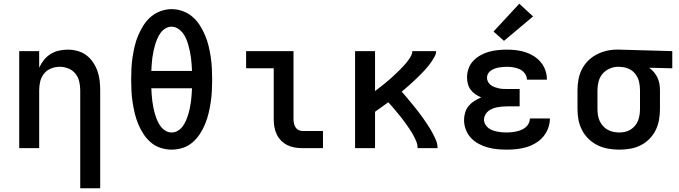

<svg xmlns="http://www.w3.org/2000/svg" viewBox="-20 -794 3640 1029"><path d="M410 215V-310Q410 -334 404.5 -357.5Q399 -381 384 -399.5Q369 -418 346.5 -427Q324 -436 300 -436Q276 -436 253.5 -427Q231 -418 216 -399.5Q201 -381 195.5 -357.5Q190 -334 190 -310V0H83V-520H190V-431Q200 -453 215 -472Q230 -491 250.5 -504Q271 -517 295 -522.5Q319 -528 343 -528Q369 -528 395 -521Q421 -514 442 -498.5Q463 -483 478 -461Q493 -439 502 -414Q511 -389 514 -362.5Q517 -336 517 -310V215Z M900 8Q870 8 840.5 -1.5Q811 -11 788 -31Q765 -51 748.5 -76.5Q732 -102 720.5 -130Q709 -158 702 -187.5Q695 -217 690.5 -247Q686 -277 684.5 -307Q683 -337 683 -368Q683 -398 684.5 -428Q686 -458 690.5 -488Q695 -518 702 -547.5Q709 -577 721 -605Q733 -633 749.5 -659Q766 -685 789 -704.5Q812 -724 841 -734.5Q870 -745 900 -745Q930 -745 959 -734.5Q988 -724 1011 -704.5Q1034 -685 1050.5 -659Q1067 -633 1079 -605Q1091 -577 1098 -547.5Q1105 -518 1109.5 -488Q1114 -458 1115.5 -428Q1117 -398 1117 -367Q1117 -337 1115.5 -307Q1114 -277 1109.5 -247Q1105 -217 1098 -187.5Q1091 -158 1079.5 -130Q1068 -102 1051.5 -76.5Q1035 -51 1012 -31Q989 -11 959.5 -1.5Q930 8 900 8ZM791 -414H1009Q1008 -431 1007 -449Q1006 -467 1003.5 -484.5Q1001 -502 997.5 -519.5Q994 -537 989 -554Q984 -571 977 -587.5Q970 -604 959 -618Q948 -632 932.5 -641.5Q917 -651 899 -651Q882 -651 866.5 -641.5Q851 -632 840.5 -617.5Q830 -603 823 -586.5Q816 -570 811 -553Q806 -536 802.5 -519Q799 -502 796.5 -484.5Q794 -467 793 -449Q792 -431 791 -414ZM900 -84Q918 -84 933.5 -93.5Q949 -103 959.5 -117.5Q970 -132 977 -148.5Q984 -165 989 -181.5Q994 -198 997.5 -215.5Q1001 -233 1003.5 -250.5Q1006 -268 1007 -286Q1008 -304 1009 -321H791Q792 -304 793 -286Q794 -268 796.5 -250.5Q799 -233 802.5 -215.5Q806 -198 811 -181.5Q816 -165 823 -148.5Q830 -132 840.5 -117.5Q851 -103 866.5 -93.5Q882 -84 900 -84Z M1601 0Q1580 0 1559.5 -3.5Q1539 -7 1520.5 -16Q1502 -25 1487 -40Q1472 -55 1463 -74Q1454 -93 1450.5 -113.5Q1447 -134 1447 -155V-428H1299V-520H1553V-155Q1553 -144 1555.5 -132.5Q1558 -121 1564 -111.5Q1570 -102 1580 -97Q1590 -92 1601 -92H1711V0Z M1883 0V-520H1990V-306Q2000 -314 2010 -321.5Q2020 -329 2029.5 -336.5Q2039 -344 2048.5 -352Q2058 -360 2067.5 -368Q2077 -376 2086 -384.5Q2095 -393 2104 -401.5Q2113 -410 2122 -419Q2131 -428 2139.5 -437Q2148 -446 2156 -455.5Q2164 -465 2171 -475Q2178 -485 2184 -496.5Q2190 -508 2190 -520H2317Q2317 -505 2310 -492Q2303 -479 2295 -467Q2287 -455 2278 -443.5Q2269 -432 2259.5 -421.5Q2250 -411 2239.5 -400.5Q2229 -390 2219 -380Q2209 -370 2198 -360Q2187 -350 2176.5 -340.5Q2166 -331 2155 -321.5Q2144 -312 2133 -303Q2148 -286 2162.5 -268.5Q2177 -251 2191.5 -233.5Q2206 -216 2220 -198Q2234 -180 2247 -161.5Q2260 -143 2272.5 -124Q2285 -105 2296 -85Q2307 -65 2316 -44Q2325 -23 2325 0H2218Q2218 -19 2211 -36Q2204 -53 2195 -69.5Q2186 -86 2175.5 -101.5Q2165 -117 2154.5 -132Q2144 -147 2132.5 -161.5Q2121 -176 2109 -190.5Q2097 -205 2085 -219Q2073 -233 2061 -246Q2043 -233 2025.5 -220.5Q2008 -208 1990 -195V0Z M2697 8Q2671 8 2645 5.5Q2619 3 2593.5 -4Q2568 -11 2545 -23.5Q2522 -36 2504 -55Q2486 -74 2476.5 -99.5Q2467 -125 2467 -151Q2467 -171 2473 -191Q2479 -211 2492 -226.5Q2505 -242 2522.5 -253Q2540 -264 2559 -272Q2542 -279 2527.5 -289Q2513 -299 2502.5 -313Q2492 -327 2487.5 -344.5Q2483 -362 2483 -380Q2483 -404 2491.5 -427.5Q2500 -451 2517 -468.5Q2534 -486 2555.5 -498Q2577 -510 2600.5 -516.5Q2624 -523 2648.5 -525.5Q2673 -528 2697 -528Q2722 -528 2747 -525Q2772 -522 2795.5 -514.5Q2819 -507 2840.5 -493.5Q2862 -480 2878 -461Q2894 -442 2902.5 -418Q2911 -394 2911 -369Q2911 -369 2911 -368Q2911 -367 2911 -367H2804Q2804 -367 2804 -367Q2804 -367 2804 -367Q2804 -385 2793 -400Q2782 -415 2766 -422.5Q2750 -430 2732.5 -433Q2715 -436 2697 -436Q2686 -436 2674.5 -435Q2663 -434 2652 -432Q2641 -430 2630.5 -426Q2620 -422 2610.5 -415.5Q2601 -409 2595.5 -399Q2590 -389 2590 -378Q2590 -378 2590 -378Q2590 -378 2590 -378Q2590 -366 2595.5 -355.5Q2601 -345 2610.5 -338Q2620 -331 2631 -327Q2642 -323 2653.5 -320.5Q2665 -318 2676.5 -317.5Q2688 -317 2700 -317H2765V-224H2700Q2687 -224 2673.5 -223Q2660 -222 2646.5 -219.5Q2633 -217 2620.5 -212Q2608 -207 2597.5 -199Q2587 -191 2580.5 -178.5Q2574 -166 2574 -153Q2574 -140 2580.5 -128Q2587 -116 2597.5 -108Q2608 -100 2620.5 -95.5Q2633 -91 2645.5 -88.5Q2658 -86 2671 -85Q2684 -84 2697 -84Q2711 -84 2724 -85.5Q2737 -87 2750 -90Q2763 -93 2775.5 -98.5Q2788 -104 2798 -112.5Q2808 -121 2814 -133.5Q2820 -146 2820 -159H2927Q2927 -159 2927 -158.5Q2927 -158 2927 -158Q2927 -132 2917.5 -106.5Q2908 -81 2891 -61Q2874 -41 2850.5 -27Q2827 -13 2802 -5.5Q2777 2 2750.5 5Q2724 8 2697 8ZM2681 -575 2625 -625 2763 -774 2837 -706Z M3299 8Q3270 8 3240.5 3Q3211 -2 3184 -15Q3157 -28 3135.5 -48.5Q3114 -69 3100 -95.5Q3086 -122 3080.5 -151Q3075 -180 3075 -210V-310Q3075 -338 3080 -366.5Q3085 -395 3097.5 -420.5Q3110 -446 3130 -466.5Q3150 -487 3175 -500.5Q3200 -514 3228 -521Q3256 -528 3284 -528Q3288 -528 3292 -528Q3296 -528 3300 -528L3583 -520V-428L3459 -431Q3473 -421 3484.5 -407.5Q3496 -394 3503.5 -378Q3511 -362 3514 -345Q3517 -328 3517 -310V-210Q3517 -181 3512 -152Q3507 -123 3494 -96.5Q3481 -70 3460 -49Q3439 -28 3413 -15Q3387 -2 3357.5 3Q3328 8 3299 8ZM3299 -84Q3315 -84 3330.5 -87.5Q3346 -91 3359.5 -99.5Q3373 -108 3383.5 -120.5Q3394 -133 3399.5 -147.5Q3405 -162 3407.5 -178Q3410 -194 3410 -210V-310Q3410 -333 3405 -355Q3400 -377 3386.5 -395.5Q3373 -414 3352.5 -424Q3332 -434 3309 -435L3300 -436Q3298 -436 3296 -436Q3294 -436 3292 -436Q3269 -436 3246.5 -426Q3224 -416 3209 -398Q3194 -380 3188 -357Q3182 -334 3182 -310V-210Q3182 -194 3184.5 -177.5Q3187 -161 3193.5 -146.5Q3200 -132 3211 -119.5Q3222 -107 3236 -99Q3250 -91 3266.5 -87.5Q3283 -84 3299 -84Z"/></svg>

Font: Zed Mono Semibold Extended
Style: Regular
Weight: 600
Width: 7
Monospace: yes
Designer: Belleve Invis
Foundry: Belleve Invis
Version: Version 1.0.0; ttfautohint (v1.8.4)